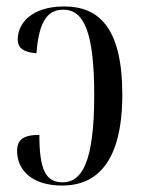

<svg xmlns="http://www.w3.org/2000/svg" viewBox="-20 -565 441 595"><path d="M173 10C277 10 359 -59 359 -272C359 -481 285 -545 179 -545C76 -545 35 -491 35 -443C35 -415 54 -403 93 -400C100 -491 123 -535 176 -535C240 -535 272 -466 272 -270C272 -58 232 0 174 0C121 0 102 -40 102 -147C51 -147 33 -131 33 -97C33 -43 73 10 173 10Z"/></svg>

Font: Noto Serif Display ExtraCondensed
Style: Regular
Weight: 400
Width: 2
Designer: Monotype Design Team
Foundry: Monotype Imaging Inc.
Version: Version 2.009